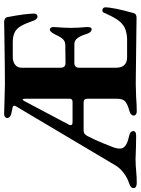

<svg xmlns="http://www.w3.org/2000/svg" viewBox="102 -802 699 954"><g transform="rotate(-90 452.0 -324.5)"><path d="M-5 -11Q-5 -19 1 -24Q7 -29 19 -33Q47 -42 71.5 -61Q96 -80 109 -103L403 -598Q404 -600 404 -603Q404 -611 395 -612L362 -619Q352 -622 347.5 -627.5Q343 -633 343 -639Q343 -645 348.5 -649.5Q354 -654 362 -654Q383 -654 435 -652Q487 -650 511 -650Q578 -650 770 -653L821 -654Q829 -654 836.5 -649.5Q844 -645 845 -635Q861 -551 862 -506Q862 -498 858 -493Q854 -488 848 -488Q836 -488 829 -503Q826 -510 818 -531.5Q810 -553 802.5 -566.5Q795 -580 787 -588Q765 -611 721 -611H646Q623 -611 608 -599.5Q593 -588 593 -568V-373Q593 -349 617 -349Q677 -349 704 -350Q725 -350 736.5 -363.5Q748 -377 760 -404Q772 -427 783 -427Q788 -427 792 -421Q796 -415 795 -405Q791 -349 791 -326Q791 -285 795 -245V-240Q795 -219 785 -219Q777 -219 770.5 -226Q764 -233 761 -243Q752 -274 740 -289.5Q728 -305 711 -305H615Q605 -305 599 -299Q593 -293 593 -282V-99Q593 -43 645 -43H736Q754 -43 774 -48.5Q794 -54 806 -64Q823 -77 836 -98Q849 -119 863 -150Q866 -159 869 -162.5Q872 -166 878 -166Q884 -166 888.5 -162Q893 -158 893 -152Q893 -112 864 -9Q860 4 841 4Q804 4 768 3Q558 0 514 0Q495 0 445 2Q409 5 375 5Q366 5 360.5 0.5Q355 -4 355 -10Q355 -16 360.5 -22Q366 -28 377 -31Q413 -41 426 -53Q439 -65 439 -95V-241Q439 -259 421 -259H280Q272 -259 266 -255Q260 -251 254 -241Q235 -205 217.5 -161.5Q200 -118 197 -110Q191 -92 191 -80Q191 -62 206 -51Q221 -40 254 -33Q278 -28 278 -12Q278 2 255 2L197 1Q157 -1 138 -1Q125 -1 107 0Q89 1 80 2Q52 5 22 5Q-5 5 -5 -11ZM424 -314Q431 -314 435 -318Q439 -322 439 -327V-548Q439 -562 435 -562Q432 -562 427 -553L310 -332Q306 -325 309 -319Q310 -314 325 -314Z"/></g></svg>

Font: EB Garamond
Style: Bold
Weight: 700
Designer: Georg Duffner and Octavio Pardo
Foundry: Georg Duffner
Version: Version 1.000; ttfautohint (v1.6)